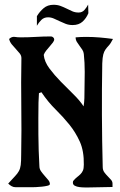

<svg xmlns="http://www.w3.org/2000/svg" viewBox="-20 -821 525 843"><path d="M20 -650Q32 -661 44.5 -659Q57 -657 71 -657Q104 -657 137.5 -659Q171 -661 204 -661Q209 -661 213.5 -657Q218 -653 218 -648Q218 -642 212 -634Q206 -626 198 -617Q190 -608 182.5 -598.5Q175 -589 172 -580Q175 -550 197 -520.5Q219 -491 247 -462.5Q275 -434 303 -406.5Q331 -379 347 -354Q350 -372 350.5 -390Q351 -408 351 -427Q352 -465 352 -505.5Q352 -546 348 -584Q347 -594 341.5 -602.5Q336 -611 329.5 -619.5Q323 -628 317.5 -637Q312 -646 312 -657Q323 -658 335 -658.5Q347 -659 358 -659Q388 -659 417.5 -656.5Q447 -654 476 -650Q466 -630 457.5 -621Q449 -612 443 -603.5Q437 -595 433.5 -582Q430 -569 429 -543Q427 -429 427.5 -315.5Q428 -202 431 -88Q431 -74 438 -64.5Q445 -55 453 -47Q461 -39 467.5 -31.5Q474 -24 474 -15V0Q448 0 422 1Q396 2 370 2Q364 2 352.5 2Q341 2 329 0.5Q317 -1 308.5 -5.5Q300 -10 300 -19L301 -26Q310 -37 318.5 -43.5Q327 -50 333.5 -56.5Q340 -63 344 -72Q348 -81 348 -98Q349 -158 330.5 -199Q312 -240 284.5 -274Q257 -308 224 -340.5Q191 -373 162 -416L151 -412L149 -371Q148 -302 148.5 -231Q149 -160 153 -91Q153 -79 160.5 -68.5Q168 -58 176.5 -48.5Q185 -39 192 -30.5Q199 -22 199 -13Q199 -8 188.5 -5.5Q178 -3 164.5 -1.5Q151 0 138.5 0.5Q126 1 122 1H49Q39 1 31 -3.5Q23 -8 16 -15Q35 -36 46 -47.5Q57 -59 63 -70Q69 -81 71 -96.5Q73 -112 73 -142Q75 -248 73.5 -354Q72 -460 74 -566Q74 -577 66.5 -586.5Q59 -596 49.5 -606Q40 -616 31.5 -626.5Q23 -637 20 -650ZM368 -763Q359 -741 342.5 -726Q326 -711 299 -711Q282 -711 268 -716.5Q254 -722 241.5 -728Q229 -734 216.5 -739.5Q204 -745 191 -745Q173 -745 161.5 -733.5Q150 -722 142 -708V-750Q154 -770 171.5 -785Q189 -800 215 -800Q232 -800 245.5 -795Q259 -790 272 -783.5Q285 -777 297.5 -771.5Q310 -766 325 -766Q341 -766 351 -777.5Q361 -789 367 -801Z"/></svg>

Font: Teutonic
Style: Regular
Weight: 400
Designer: Peter Wiegel
Foundry: Peter Wiegel
Version: 1.000